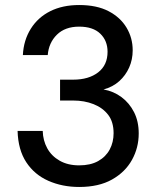

<svg xmlns="http://www.w3.org/2000/svg" viewBox="-20 -732 634 764"><path d="M295 12Q228 12 172.5 -12.5Q117 -37 84.5 -86.5Q52 -136 50 -211H150Q151 -173 168 -142Q185 -111 217.5 -92.5Q250 -74 295 -74Q340 -74 370.5 -91Q401 -108 416.5 -137Q432 -166 432 -202Q432 -247 410.5 -275Q389 -303 352.5 -317.5Q316 -332 271 -332H219V-415H271Q333 -415 370.5 -444Q408 -473 408 -526Q408 -570 379 -598Q350 -626 295 -626Q239 -626 206.5 -594Q174 -562 170 -513H71Q74 -572 102.5 -617.5Q131 -663 180 -687.5Q229 -712 295 -712Q365 -712 412 -687.5Q459 -663 483.5 -622Q508 -581 508 -532Q508 -495 494 -463.5Q480 -432 454.5 -409Q429 -386 392 -376Q432 -369 463.5 -345.5Q495 -322 513.5 -285.5Q532 -249 532 -201Q532 -144 505 -95.5Q478 -47 425.5 -17.5Q373 12 295 12Z"/></svg>

Font: DM Sans 16pt Medium
Style: Regular
Weight: 500
Version: Version 4.004;gftools[0.9.30]